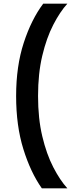

<svg xmlns="http://www.w3.org/2000/svg" viewBox="-20 -812 386 1042"><path d="M186.5 -291Q186.5 -169 209.5 -72.2Q232.5 24.5 269 95.2Q305.5 166 345.5 210H207Q146 123.5 106.8 -2.8Q67.5 -129 67.5 -291Q67.5 -453 108.8 -579.5Q150 -706 214.5 -792H345.5Q305.5 -748 269 -677.2Q232.5 -606.5 209.5 -509.8Q186.5 -413 186.5 -291Z"/></svg>

Font: Hepta Slab SemiBold
Style: Regular
Weight: 600
Designer: Michael LaGattuta
Foundry: Michael LaGattuta
Version: Version 1.102